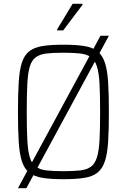

<svg xmlns="http://www.w3.org/2000/svg" viewBox="-20 -930 664 1005"><path d="M74 55 506 -743H550L118 55ZM312 8Q246 8 202.5 1Q159 -6 133 -26.5Q107 -47 94.5 -86Q82 -125 78 -188Q74 -251 74 -344Q74 -437 78 -500Q82 -563 94.5 -602Q107 -641 133 -661.5Q159 -682 202.5 -689Q246 -696 312 -696Q378 -696 421.5 -689Q465 -682 490.5 -661.5Q516 -641 529 -602Q542 -563 546 -500Q550 -437 550 -344Q550 -251 546 -188Q542 -125 529 -86Q516 -47 490.5 -26.5Q465 -6 421.5 1Q378 8 312 8ZM312 -34Q365 -34 400 -38Q435 -42 456 -57.5Q477 -73 487.5 -106.5Q498 -140 501 -197.5Q504 -255 504 -344Q504 -433 501 -490.5Q498 -548 487.5 -581.5Q477 -615 456 -630.5Q435 -646 400 -650Q365 -654 312 -654Q258 -654 223.5 -650Q189 -646 167.5 -630.5Q146 -615 136 -581.5Q126 -548 123 -490.5Q120 -433 120 -344Q120 -255 123 -197.5Q126 -140 136 -106.5Q146 -73 167.5 -57.5Q189 -42 223.5 -38Q258 -34 312 -34ZM279 -771V-776L360 -910H412V-905L311 -771Z"/></svg>

Font: Saira SemiCondensed ExtraLight
Style: Regular
Weight: 250
Width: 4
Designer: Hector Gatti with collaboration of the Omnibus-Type team
Foundry: Omnibus-Type
Version: Version 1.101